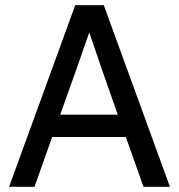

<svg xmlns="http://www.w3.org/2000/svg" viewBox="-20 -720 690 740"><path d="M465 -192H181L113 0H15L270 -700H380L635 0H533ZM212 -278H434L375 -446L324 -595L272 -446Z"/></svg>

Font: PT Root UI Web Medium
Style: Regular
Weight: 500
Designer: Vitaly Kuzmin
Foundry: ParaType Ltd.
Version: Version 1.001W